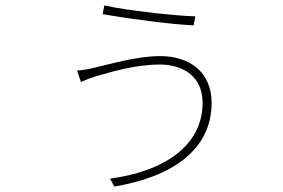

<svg xmlns="http://www.w3.org/2000/svg" viewBox="-20 -639 1040 705"><path d="M697 -579C659 -580 603 -585 547 -591L535 -593L524 -594C464 -601 403 -610 363 -619L357 -587C396 -580 454 -571 512 -564L524 -562C589 -554 654 -547 691 -546L697 -579ZM757 -261C757 -373 678 -433 568 -433C482 -433 382 -403 325 -390C305 -385 281 -381 263 -380L277 -338C290 -343 308 -352 333 -359C390 -375 474 -402 568 -402C639 -402 714 -369 723 -280L724 -264V-262C724 -101 578 -9 384 17L400 46C615 10 757 -91 757 -261ZM724 -274C724 -272 724 -270 724 -268V-265Z"/></svg>

Font: Glow Sans SC Normal ExtraLight
Style: Regular
Weight: 200
Designer: Ryoko NISHIZUKA (kana, bopomofo & ideographs); Paul D. Hunt (Latin, Greek & Cyrillic); Sandoll Communications, Soo-young
Version: Version 0.93